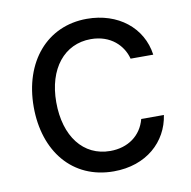

<svg xmlns="http://www.w3.org/2000/svg" viewBox="-68 -620 694 699"><g transform="rotate(-10 279.0 -271.0)"><path d="M298.3 11.4C419 11.4 498.6 -62.5 512.8 -159.1H429C413.4 -99.4 363.6 -63.9 298.3 -63.9C198.9 -63.9 134.9 -146.3 134.9 -272.7C134.9 -396.3 200.3 -477.3 298.3 -477.3C372.2 -477.3 416.2 -431.8 429 -382.1H512.8C498.6 -484.4 411.9 -552.6 296.9 -552.6C149.1 -552.6 51.1 -436.1 51.1 -269.9C51.1 -106.5 144.9 11.4 298.3 11.4Z"/></g></svg>

Font: Margiela Sans
Style: Regular
Weight: 400
Designer: Stefan Endress, Andreas Faust
Version: Version 1.100;FEAKit 1.0